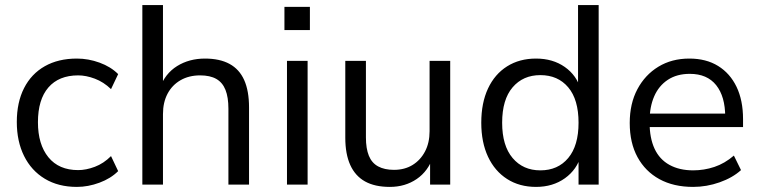

<svg xmlns="http://www.w3.org/2000/svg" viewBox="-20 -725 2979 754"><path d="M282 9Q209 9 156 -23Q103 -55 74.5 -112.5Q46 -170 46 -246Q46 -323 74.5 -379Q103 -435 156 -465Q209 -495 282 -495Q327 -495 371 -479Q415 -463 444 -434L416 -375Q387 -403 352.5 -416Q318 -429 287 -429Q211 -429 170 -381.5Q129 -334 129 -245Q129 -158 170 -107.5Q211 -57 287 -57Q318 -57 352.5 -70Q387 -83 416 -112L444 -53Q415 -24 370.5 -7.5Q326 9 282 9Z M539 0V-705H620V-378H607Q628 -436 675.5 -465.5Q723 -495 785 -495Q843 -495 881.5 -474Q920 -453 939 -410.5Q958 -368 958 -303V0H877V-298Q877 -343 865.5 -372Q854 -401 829.5 -415Q805 -429 766 -429Q722 -429 689 -410Q656 -391 638 -357Q620 -323 620 -277V0Z M1097 -607V-698H1197V-607ZM1107 0V-486H1188V0Z M1511 9Q1452 9 1413.5 -12.5Q1375 -34 1355.5 -77Q1336 -120 1336 -184V-486H1417V-185Q1417 -142 1428.5 -113.5Q1440 -85 1465 -71.5Q1490 -58 1527 -58Q1569 -58 1600 -77Q1631 -96 1649 -130Q1667 -164 1667 -210V-486H1748V0H1669V-112H1682Q1662 -53 1616.5 -22Q1571 9 1511 9Z M2085 9Q2020 9 1971.5 -22Q1923 -53 1896.5 -109.5Q1870 -166 1870 -243Q1870 -321 1896.5 -377.5Q1923 -434 1971.5 -464.5Q2020 -495 2085 -495Q2151 -495 2198 -462Q2245 -429 2261 -373H2250V-705H2331V0H2252V-116H2262Q2246 -59 2198.5 -25Q2151 9 2085 9ZM2102 -56Q2171 -56 2211.5 -104.5Q2252 -153 2252 -243Q2252 -334 2211.5 -382Q2171 -430 2102 -430Q2034 -430 1993 -382Q1952 -334 1952 -243Q1952 -153 1993 -104.5Q2034 -56 2102 -56Z M2702 9Q2625 9 2569.5 -21.5Q2514 -52 2483.5 -108Q2453 -164 2453 -242Q2453 -318 2483 -374.5Q2513 -431 2565.5 -463Q2618 -495 2687 -495Q2753 -495 2800 -466Q2847 -437 2872.5 -384Q2898 -331 2898 -257V-226H2515V-279H2844L2828 -266Q2828 -346 2792.5 -390.5Q2757 -435 2689 -435Q2638 -435 2602.5 -411.5Q2567 -388 2549 -346.5Q2531 -305 2531 -250V-244Q2531 -183 2550.5 -141Q2570 -99 2609 -77.5Q2648 -56 2702 -56Q2745 -56 2785.5 -69.5Q2826 -83 2862 -114L2890 -57Q2857 -27 2806 -9Q2755 9 2702 9Z"/></svg>

Font: NunitoSans1
Style: Book
Weight: 400
Designer: Vernon Adams
Foundry: Vernon Adams
Version: Version 3.101;gftools[0.9.27]